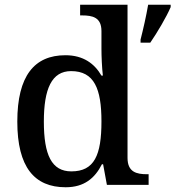

<svg xmlns="http://www.w3.org/2000/svg" viewBox="-20 -780 740 810"><path d="M257 10C335 10 380 -28 410 -87H415L431 0H607V-45H600C556 -45 518 -54 518 -114V-760H318V-715H326C370 -715 408 -707 408 -649V-574C408 -542 410 -495 414 -461H408C379 -511 332 -547 256 -547C125 -547 53 -460 53 -267C53 -75 125 10 257 10ZM573 -613V-600H614C643 -642 682 -708 700 -750V-760H605C597 -713 584 -656 573 -613ZM281 -57C198 -57 165 -126 165 -267C165 -405 198 -480 280 -480C378 -480 408 -405 408 -268C408 -125 378 -57 281 -57Z"/></svg>

Font: Noto Serif Tamil Medium
Style: Italic
Weight: 500
Italic angle: -12°
Designer: Indian Type Foundry, Tom Grace, and the Monotype Design Team
Foundry: Monotype Imaging Inc.
Version: Version 2.003